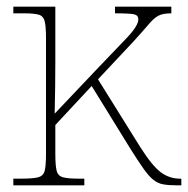

<svg xmlns="http://www.w3.org/2000/svg" viewBox="-20 -556 564 576"><path d="M20 0V-20H42Q78 -20 94 -24Q110 -28 114 -43.5Q118 -59 118 -94V-442Q118 -477 114 -492.5Q110 -508 96 -512Q82 -516 53 -516H20V-536H146V-374Q146 -335 145.5 -296.5Q145 -258 144 -215L272 -350Q328 -408 361.5 -443.5Q395 -479 395 -498Q395 -510 382.5 -513Q370 -516 325 -516V-536H494V-516Q468 -516 454.5 -508.5Q441 -501 425.5 -482.5Q410 -464 379 -430L274 -318L400 -116Q436 -59 462 -39.5Q488 -20 520 -20H524V0H510Q486 0 469.5 -3Q453 -6 439.5 -17Q426 -28 410.5 -50Q395 -72 371 -110L255 -298L146 -181V-94Q146 -59 150 -43.5Q154 -28 169.5 -24Q185 -20 218 -20H233V0Z"/></svg>

Font: Noto Serif Thin
Style: Regular
Weight: 100
Designer: Monotype Design Team
Foundry: Monotype Imaging Inc.
Version: Version 2.015